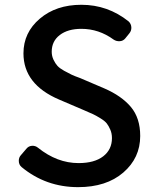

<svg xmlns="http://www.w3.org/2000/svg" viewBox="-20 -770 647 803"><path d="M306.6 12.7Q171.9 12.7 70.3 -71.3Q58.6 -81.1 58.6 -97.7Q58.6 -111.3 67.4 -121.1L90.8 -148.4Q99.6 -159.2 113.8 -160.2Q127.9 -161.1 138.7 -152.3Q218.8 -87.9 308.6 -87.9Q375 -87.9 411.6 -116.2Q448.2 -144.5 448.2 -192.4Q448.2 -211.9 441.4 -227.5Q434.6 -243.2 426.8 -253.4Q418.9 -263.7 399.9 -275.4Q380.9 -287.1 369.1 -292.5Q357.4 -297.9 330.1 -309.6L227.5 -353.5Q78.1 -417 78.1 -546.9Q78.1 -633.8 146.5 -691.9Q214.8 -750 320.3 -750Q430.7 -750 517.6 -680.7Q528.3 -670.9 529.3 -656.2Q530.3 -641.6 520.5 -629.9L503.9 -609.4Q495.1 -598.6 481 -597.7Q466.8 -596.7 455.1 -604.5Q393.6 -649.4 320.3 -649.4Q263.7 -649.4 230 -623.5Q196.3 -597.7 196.3 -553.7Q196.3 -536.1 203.6 -520.5Q210.9 -504.9 220.2 -494.6Q229.5 -484.4 248 -474.1Q266.6 -463.9 278.8 -458Q291 -452.1 315.4 -443.4L416 -400.4Q488.3 -369.1 527.3 -322.8Q566.4 -276.4 566.4 -201.2Q566.4 -109.4 495.6 -48.3Q424.8 12.7 306.6 12.7Z"/></svg>

Font: Gen Jyuu GothicL Medium
Style: Regular
Weight: 500
Designer: [Source Han Sans]
Ryoko NISHIZUKA  (kana & ideographs); Paul D. Hunt (Latin, Greek & Cyrillic); Wenlong ZHANG  (bopomofo
Version: Version 1.002.20150607